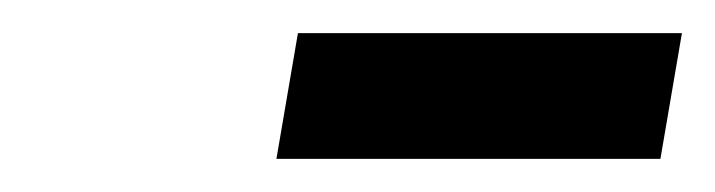

<svg xmlns="http://www.w3.org/2000/svg" viewBox="-20 -730 432 116"><path d="M379 -634H147L160 -710H392Z"/></svg>

Font: Economica
Style: Bold Italic
Weight: 700
Designer: Vicente Lamonaca
Foundry: Vicente Lamonaca
Version: Version 1.100